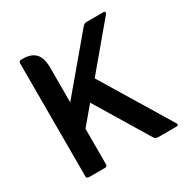

<svg xmlns="http://www.w3.org/2000/svg" viewBox="-133 -672 767 787"><g transform="rotate(-30 251.0 -278.0)"><path d="M155 -179V-11Q155 0 144 0H68Q57 0 57 -11V-544Q57 -556 68 -556H77Q115 -556 135 -535.5Q155 -515 155 -468V-304L356 -543Q366 -556 377 -556H459Q464 -556 465 -551.5Q466 -547 463 -544L291 -339L489 -12Q495 0 483 0H396Q383 0 376 -12L225 -262Z"/></g></svg>

Font: Zain
Style: Bold
Weight: 700
Designer: Zain,Boutros
Foundry: Mobile Telecommunications Company (Zain), 2024
Version: Version 1.50; ttfautohint (v1.8.4)